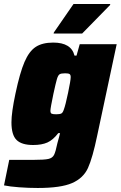

<svg xmlns="http://www.w3.org/2000/svg" viewBox="-45 -730 601 956"><path d="M-25 193 1 66H121Q175 66 195.5 61.5Q216 57 224 41.5Q232 26 241 -18Q244 -31 249 -47L254 -67H245Q219 -33 191 -20.5Q163 -8 120 -8Q63 -8 37.5 -33Q12 -58 12 -121Q12 -170 32 -264Q54 -368 77 -421.5Q100 -475 133 -496.5Q166 -518 220 -518Q310 -518 326 -453H336L352 -510H536L439 -55Q416 56 393 106.5Q370 157 314 181.5Q258 206 143 206Q97 206 50 202.5Q3 199 -25 193ZM273 -185Q281 -206 294 -268Q307 -330 307 -346Q307 -358 301 -361.5Q295 -365 279 -365Q259 -365 251.5 -360Q244 -355 238.5 -336.5Q233 -318 221 -263Q206 -191 206 -179Q206 -167 212 -164Q218 -161 235 -161Q253 -161 260.5 -165Q268 -169 273 -185ZM222 -563 223 -568 321 -710H504L503 -705L364 -563Z"/></svg>

Font: Saira Semi Condensed Black
Style: Italic
Weight: 900
Width: 4
Italic angle: -12°
Designer: Hector Gatti with collaboration of the Omnibus-Type team
Foundry: Omnibus-Type
Version: Version 1.001; ttfautohint (v1.8)